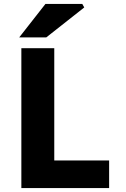

<svg xmlns="http://www.w3.org/2000/svg" viewBox="-20 -960 644 980"><path d="M89 -714H257V-141H537V0H89ZM212 -940H400L410 -922L216 -769H78Z"/></svg>

Font: Nebula Sans Bold
Style: Regular
Weight: 700
Designer: Paul D. Hunt for Adobe (as Source Sans)
Foundry: Nebula Entertainment & Broadcasting LLC
Version: Version 1.010